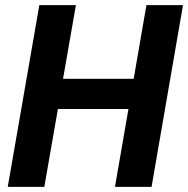

<svg xmlns="http://www.w3.org/2000/svg" viewBox="-20 -731 736 751"><path d="M572.8 0H429.7L482.4 -304.7H206.5L153.3 0H10.3L133.8 -710.9H276.9L226.6 -422.9H502.9L552.7 -710.9H695.8Z"/></svg>

Font: TypoPRO Roboto
Style: Bold Italic
Weight: 700
Italic angle: -12°
Designer: Google
Version: Version 2.136; 2016